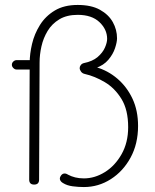

<svg xmlns="http://www.w3.org/2000/svg" viewBox="-20 -746 626 776"><path d="M118 0Q108 0 103 -5Q98 -10 98 -20L100 -493Q100 -528 109.5 -568.5Q119 -609 141.5 -645Q164 -681 201.5 -703.5Q239 -726 294 -726Q349 -726 384 -706.5Q419 -687 436 -656.5Q453 -626 453 -591Q453 -576 445 -551.5Q437 -527 418 -504.5Q399 -482 367 -471V-475Q416 -461 454.5 -428Q493 -395 515.5 -347Q538 -299 538 -237Q538 -165 508 -109.5Q478 -54 428 -22Q378 10 319 10Q297 10 274 7Q251 4 235 -6Q226 -11 223 -18.5Q220 -26 225 -34Q230 -43 238 -44.5Q246 -46 255 -40Q268 -33 284 -29Q300 -25 319 -25Q363 -25 404 -50.5Q445 -76 471.5 -123Q498 -170 498 -232Q498 -302 471 -346Q444 -390 403.5 -414Q363 -438 323 -447Q313 -449 307.5 -456.5Q302 -464 302 -471Q302 -477 306.5 -483Q311 -489 319 -491Q354 -498 374.5 -515.5Q395 -533 404 -553.5Q413 -574 413 -589Q413 -627 382 -656.5Q351 -686 294 -686Q250 -686 220 -668Q190 -650 172.5 -621Q155 -592 147.5 -558.5Q140 -525 140 -493L138 -20Q138 -10 133 -5Q128 0 118 0ZM108 -465H47Q40 -465 34 -471Q28 -477 28 -484Q28 -492 34 -497.5Q40 -503 47 -503H108Q116 -503 121.5 -497Q127 -491 127 -484Q127 -476 121.5 -470.5Q116 -465 108 -465Z"/></svg>

Font: Quicksand Variable Light
Style: Regular
Weight: 300
Designer: Andrew Paglinawan
Foundry: Andrew Paglinawan
Version: Version 3.004